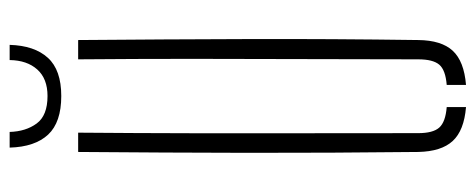

<svg xmlns="http://www.w3.org/2000/svg" viewBox="-314 -668 986 398"><g transform="rotate(-90 179.0 -469.0)"><path d="M63 -95Q61 -274.5 61.2 -447.8Q61.5 -621 63 -800H103Q102 -680.5 101.8 -564Q101.5 -447.5 101.8 -331Q102 -214.5 102 -95Q102 -64.5 113.5 -51.5Q125 -38.5 156 -36V4Q107.5 0 85.8 -23.5Q64 -47 63 -95ZM202 4V-36Q233 -38.5 244 -51.5Q255 -64.5 255 -95Q255 -214.5 255.5 -331Q256 -447.5 256 -564Q256 -680.5 255 -800H295Q296.5 -621 297 -447.8Q297.5 -274.5 295 -95Q294.5 -47 272.8 -23.5Q251 0 202 4ZM179 -835Q124.5 -835 99 -862.2Q73.5 -889.5 72 -942H104.5Q105.5 -908.5 122 -886Q138.5 -863.5 179 -863.5Q215 -863.5 234 -884.8Q253 -906 253.5 -942H285Q283.5 -890.5 258.2 -862.8Q233 -835 179 -835Z"/></g></svg>

Font: Big Shoulders Stencil Text Thin
Style: Regular
Weight: 100
Designer: Patric King
Foundry: XO Type Co
Version: Version 2.001